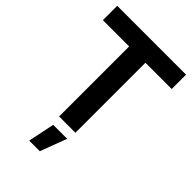

<svg xmlns="http://www.w3.org/2000/svg" viewBox="-269 -801 1126 1126"><g transform="rotate(45 294.0 -238.0)"><path d="M8 -700H579V-581H361V0H226V-581H8ZM236 59H352L290 224H202Z"/></g></svg>

Font: Montserrat Medium
Style: Regular
Weight: 500
Designer: Julieta Ulanovsky
Foundry: Julieta Ulanovsky
Version: Version 6.001